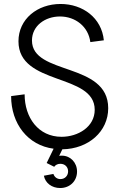

<svg xmlns="http://www.w3.org/2000/svg" viewBox="-20 -736 609 967"><path d="M283 211C332 211 368 176 368 128C368 83 335 48 292 48C287 48 283 48 278 49L294 16C426 14 525 -74 525 -191C525 -425 141 -355 141 -532C141 -606 207 -653 282 -653C360 -653 425 -602 435 -524L503 -533C492 -646 397 -716 285 -716C168 -716 73 -640 73 -528C73 -303 457 -369 457 -183C457 -97 373 -47 290 -47C173 -47 104 -144 104 -261L36 -252C36 -113 120 -4 250 13L215 85L253 104C260 94 271 89 284 89C307 89 323 105 323 127C323 149 307 166 284 166C268 166 254 156 249 140L201 149C208 186 241 211 283 211Z"/></svg>

Font: Uncut Sans Book
Style: Regular
Weight: 350
Designer: Kasper Nordkvist
Foundry: UNCUT.wtf
Version: Version 1.304;Glyphs 3.2 (3246)